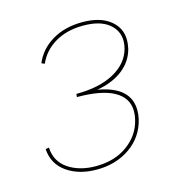

<svg xmlns="http://www.w3.org/2000/svg" viewBox="-72 -473 505 541"><g transform="rotate(-15 181.0 -203.0)"><path d="M206 -214Q300 -198 300 -129Q300 -117 297 -103Q285 -54 244 -25.5Q203 3 147 3Q95 3 60 -21.5Q25 -46 22 -90L32 -92Q34 -51 66.5 -29Q99 -7 147 -7Q202 -7 239.5 -34.5Q277 -62 287 -105Q290 -117 290 -129Q290 -168 253.5 -188.5Q217 -209 145 -209L146 -218Q213 -218 256 -241.5Q299 -265 310 -306Q313 -317 313 -328Q313 -359 287.5 -379Q262 -399 214 -399Q166 -399 131.5 -378.5Q97 -358 82 -323L73 -327Q89 -365 126 -387Q163 -409 214 -409Q265 -409 294 -386.5Q323 -364 323 -328Q323 -317 320 -303Q311 -268 281.5 -245Q252 -222 206 -214Z"/></g></svg>

Font: Ysabeau Hairline
Style: Italic
Weight: 100
Italic angle: -12°
Designer: Christian Thalmann (Catharsis Fonts)
Version: Version 0.003